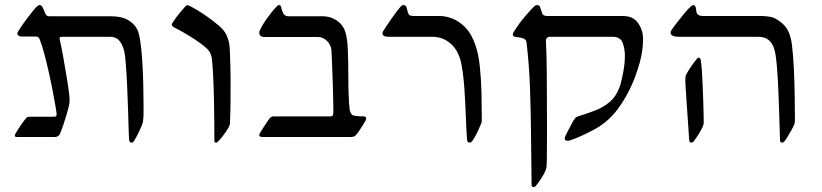

<svg xmlns="http://www.w3.org/2000/svg" viewBox="-20 -548 3286 768"><path d="M506.3 22.5Q497.1 22.5 496.6 10.7Q495.6 2.9 494.6 -30.5Q493.7 -64 492.2 -110.4Q490.7 -156.7 488.5 -204.8Q486.3 -252.9 483.4 -291Q480.5 -329.1 476.6 -344.7Q469.2 -372.1 456.3 -386.5Q443.4 -400.9 419.4 -400.9H231.4Q218.3 -400.9 218.3 -395.5Q218.3 -395.5 218.5 -392.8Q218.8 -390.1 220.2 -384.3Q226.1 -358.4 233.4 -317.6Q240.7 -276.9 247.3 -236.1Q253.9 -195.3 256.8 -169.4Q257.8 -164.6 258.1 -158Q258.3 -151.4 258.3 -147.9Q258.3 -137.2 256.8 -130.4Q253.9 -115.2 247.3 -92.8Q240.7 -70.3 233.4 -48.8Q226.1 -27.3 220.7 -15.1Q215.3 0 199.7 0H46.9Q39.1 0 39.1 -5.9Q39.1 -9.8 42.5 -14.2Q62 -47.9 83.5 -74.2Q85.9 -78.1 88.9 -79.6Q91.8 -81.1 101.1 -81.1H197.3Q206.5 -81.1 206.5 -90.8Q206.5 -95.7 202.4 -120.4Q198.2 -145 191.4 -180.9Q184.6 -216.8 175.8 -256.3Q167 -295.9 157.7 -330.8Q148.4 -365.7 139.6 -388.2Q135.7 -401.9 124 -401.9H65.4Q59.1 -401.9 54.2 -405.3Q49.3 -408.7 49.3 -415Q49.3 -417.5 52.2 -421.9Q55.7 -428.2 65.4 -442.4Q75.2 -456.5 87.4 -473.1Q99.6 -489.7 111.1 -503.7Q122.6 -517.6 128.9 -523.4Q130.4 -524.4 133.1 -526.1Q135.7 -527.8 138.7 -527.8Q147.5 -527.8 152.3 -514.6Q158.7 -499.5 162.6 -491.2Q166.5 -482.9 177.2 -482.9H423.8Q465.8 -482.9 491.2 -468.5Q516.6 -454.1 528.8 -430.7Q536.1 -416.5 541.3 -382.1Q546.4 -347.7 549.1 -303.2Q551.8 -258.8 553 -213.6Q554.2 -168.5 554.2 -132.8Q554.2 -112.8 554.2 -97.4Q554.2 -82 553.2 -73.7Q552.2 -58.1 549.8 -52.7Q542 -33.2 533.9 -16.8Q525.9 -0.5 516.6 15.1Q512.2 22.5 506.3 22.5Z M844.2 22.5Q837.4 22.5 837.4 15.1Q837.4 -14.6 837.2 -57.4Q836.9 -100.1 835.9 -147Q835 -193.8 833 -236.3Q831.1 -278.8 828.1 -308.1Q827.1 -320.8 822.5 -332.5Q817.9 -344.2 804.7 -356.4Q788.1 -371.1 764.4 -387Q740.7 -402.8 717 -416.5Q693.4 -430.2 676.3 -438.5Q667 -444.3 667 -449.7Q667 -452.1 668.9 -454.8Q670.9 -457.5 672.9 -460.9Q683.1 -477.5 700.2 -497.8Q717.3 -518.1 722.2 -523.4Q727.5 -527.8 729.5 -527.8Q731 -527.8 740.7 -523.4Q763.7 -511.7 792.7 -492.7Q821.8 -473.6 854.5 -446.3Q878.9 -425.8 887.7 -404.1Q896.5 -382.3 898.4 -360.8Q899.4 -351.1 900.1 -328.1Q900.9 -305.2 901.6 -278.3Q902.3 -251.5 902.3 -229.5Q902.3 -189.5 902.1 -144.5Q901.9 -99.6 899.9 -56.6Q899.9 -51.8 897.9 -46.6Q896 -41.5 894 -37.6Q885.3 -22 871.1 -3.9Q856.9 14.2 850.1 20Q847.2 22.5 844.2 22.5Z M1030.3 0Q1017.1 0 1017.1 -7.8Q1017.1 -9.3 1017.6 -10.7Q1018.1 -12.2 1018.6 -13.2Q1025.4 -25.4 1037.6 -43.9Q1049.8 -62.5 1056.2 -71.8Q1064.5 -82.5 1072.8 -82.5H1302.2Q1310.1 -82.5 1311.8 -88.6Q1313.5 -94.7 1313.5 -99.6Q1313.5 -112.3 1313 -139.6Q1312.5 -167 1311.5 -200.4Q1310.5 -233.9 1309.3 -265.4Q1308.1 -296.9 1307.1 -319.6Q1306.2 -342.3 1305.7 -347.2Q1303.7 -369.1 1287.8 -384.5Q1272 -399.9 1252.4 -399.9H1038.6Q1017.1 -399.9 1017.1 -418.5Q1017.1 -423.8 1025.9 -439.7Q1034.7 -455.6 1044.9 -470.2Q1057.6 -487.3 1065.7 -497.8Q1073.7 -508.3 1086.9 -522.5Q1090.8 -526.4 1092.8 -527.1Q1094.7 -527.8 1094.7 -527.8Q1103 -527.8 1104.5 -520Q1106.9 -506.8 1113 -494.9Q1119.1 -482.9 1134.3 -482.9H1270Q1296.4 -482.9 1317.4 -471.7Q1338.4 -460.4 1350.1 -443.4Q1361.3 -427.7 1366 -401.6Q1370.6 -375.5 1371.1 -354Q1373.5 -297.4 1373.3 -244.9Q1373 -192.4 1376 -137.7Q1377 -124.5 1378.4 -111.3Q1379.9 -98.1 1387.7 -89.4Q1395 -82.5 1436 -82.5Q1438.5 -82.5 1441.7 -80.3Q1444.8 -78.1 1444.8 -73.7Q1444.8 -71.8 1442.9 -66.9Q1440.4 -61.5 1432.6 -49.1Q1424.8 -36.6 1416.5 -24.4Q1408.2 -12.2 1403.8 -7.8Q1398.9 -3.4 1394.8 -1.7Q1390.6 0 1380.4 0Z M1857.9 22.5Q1849.6 22.5 1848.1 10.7Q1845.2 -30.8 1843.3 -83Q1841.3 -135.3 1837.9 -188.5Q1834.5 -241.7 1826.7 -286.1Q1817.4 -340.8 1785.6 -370.8Q1753.9 -400.9 1707.5 -400.9H1533.2Q1509.8 -400.9 1509.8 -415.5Q1509.8 -419.9 1512.7 -423.3Q1515.1 -427.7 1523.9 -440.9Q1532.7 -454.1 1543.9 -470.5Q1555.2 -486.8 1565.9 -501Q1576.7 -515.1 1582.5 -521.5Q1587.9 -527.8 1594.7 -527.8Q1603.5 -527.8 1606.9 -516.1Q1611.3 -497.1 1614.7 -490.5Q1618.2 -483.9 1639.2 -483.9H1740.7Q1762.2 -483.9 1789.1 -473.9Q1815.9 -463.9 1841.1 -438.5Q1866.2 -413.1 1882.3 -365.7Q1894 -333 1899.4 -281Q1904.8 -229 1906 -173.6Q1907.2 -118.2 1907.2 -73.7Q1907.2 -66.4 1907 -62.3Q1906.7 -58.1 1904.3 -52.7Q1898.4 -38.1 1889.2 -18.6Q1879.9 1 1868.7 16.6Q1863.3 22.5 1857.9 22.5Z M2114.7 200.2Q2106.4 200.2 2106.4 191.9Q2105 100.1 2104.2 2.4Q2103.5 -95.2 2100.1 -192.6Q2096.7 -290 2085.9 -379.9Q2084.5 -389.2 2075 -393.3Q2065.4 -397.5 2054.7 -398.7Q2043.9 -399.9 2039.6 -400.9Q2031.2 -402.8 2031.2 -409.2Q2031.2 -413.6 2034.7 -419.9Q2054.7 -452.6 2079.6 -481.7Q2104.5 -510.7 2115.7 -521.5Q2122.1 -527.8 2128.4 -527.8Q2139.2 -527.8 2141.6 -516.1Q2145.5 -503.9 2148.9 -493.9Q2152.3 -483.9 2170.9 -483.9H2471.7Q2513.2 -483.9 2532.7 -455.3Q2552.2 -426.8 2552.2 -392.1Q2552.2 -343.3 2538.3 -295.4Q2524.4 -247.6 2509.8 -214.4Q2486.8 -160.6 2452.4 -113.5Q2418 -66.4 2367.7 -36.1Q2353.5 -27.8 2328.9 -15.6Q2304.2 -3.4 2281.5 5.9Q2258.8 15.1 2250 15.1Q2238.8 15.1 2238.8 5.4Q2238.8 1 2246.6 -14.4Q2254.4 -29.8 2262.9 -45.7Q2271.5 -61.5 2274.4 -66.9Q2278.8 -73.2 2282 -76.9Q2285.2 -80.6 2292 -82.5Q2327.6 -93.3 2360.6 -106Q2393.6 -118.7 2419.2 -140.6Q2444.8 -162.6 2458.5 -200.2Q2464.4 -215.8 2471.9 -253.7Q2479.5 -291.5 2479.5 -325.7Q2479.5 -353 2470.5 -377Q2461.4 -400.9 2429.7 -400.9H2176.8Q2172.4 -400.9 2168 -396.5Q2163.6 -392.1 2163.6 -386.7Q2166.5 -326.2 2167 -265.4Q2167.5 -204.6 2167.5 -168.9Q2167.5 -134.8 2167.7 -109.4Q2168 -84 2168 -44.4Q2168 3.9 2167.7 50Q2167.5 96.2 2166.5 116.2Q2166.5 117.7 2165.3 123.5Q2164.1 129.4 2161.1 136.2Q2154.8 151.4 2142.8 168.9Q2130.9 186.5 2122.6 196.3Q2119.6 200.2 2114.7 200.2Z M3108.9 22.5Q3100.1 22.5 3100.1 12.2Q3098.1 -45.9 3096.2 -110.6Q3094.2 -175.3 3091.1 -233.6Q3087.9 -292 3082 -330.1Q3080.6 -341.8 3074.7 -358.6Q3068.8 -375.5 3054.2 -388.2Q3039.6 -400.9 3010.7 -400.9H2695.8Q2662.6 -400.9 2662.6 -417.5Q2662.6 -422.9 2666 -427.7Q2673.3 -439 2688 -457.8Q2702.6 -476.6 2718 -495.1Q2733.4 -513.7 2743.7 -522.5Q2750 -527.8 2752.9 -527.8Q2760.7 -527.8 2763.2 -517.1Q2764.2 -511.2 2765.4 -502.4Q2766.6 -493.7 2772 -489.3Q2776.4 -485.4 2783.9 -484.6Q2791.5 -483.9 2797.4 -483.9H3025.9Q3042.5 -483.9 3061.3 -480.7Q3080.1 -477.5 3101.1 -460.9Q3124 -444.3 3134.3 -420.7Q3144.5 -397 3147.9 -367.7Q3152.8 -327.1 3155.3 -275.9Q3157.7 -224.6 3158.7 -171.1Q3159.7 -117.7 3159.7 -69.3Q3159.7 -63 3159.2 -58.8Q3158.7 -54.7 3156.2 -48.3Q3153.8 -42 3145.8 -27.6Q3137.7 -13.2 3129.4 0.5Q3121.1 14.2 3116.2 19Q3112.8 22.5 3108.9 22.5ZM2744.6 22.5Q2738.3 22.5 2736.8 12.2Q2734.4 -23.4 2731.7 -62.5Q2729 -101.6 2726.6 -136.5Q2724.1 -171.4 2722.7 -195.6Q2721.2 -219.7 2721.2 -225.6Q2721.2 -242.7 2724.6 -249.5Q2731.4 -262.7 2743.4 -280.5Q2755.4 -298.3 2769.5 -314.9Q2772 -317.4 2774.4 -317.4Q2781.7 -317.4 2783.2 -306.2Q2785.6 -292.5 2787.4 -266.1Q2789.1 -239.7 2790.5 -207.8Q2792 -175.8 2793 -144.8Q2793.9 -113.8 2794.4 -90.3Q2794.9 -66.9 2794.9 -58.6Q2794.9 -49.8 2790.5 -40Q2782.7 -24.4 2773.9 -10.3Q2765.1 3.9 2755.4 16.6Q2751 22.5 2744.6 22.5Z"/></svg>

Font: David Libre
Style: Regular
Weight: 400
Designer: Ismar David, J. Victor Gaultney, Annie Olsen and Meir Sadan
Foundry: Monotype Imaging Inc. & SIL International
Version: Version 1.100; ttfautohint (v1.8.4.7-5d5b)